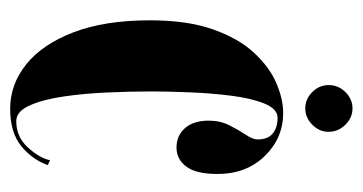

<svg xmlns="http://www.w3.org/2000/svg" viewBox="-188 -515 714 378"><g transform="rotate(90 169.0 -326.0)"><path d="M194 11Q146 11 106.5 -20.8Q67 -52.5 43.5 -114Q20 -175.5 20 -264Q20 -338 37.8 -388.2Q55.5 -438.5 83.8 -469Q112 -499.5 143.5 -513Q175 -526.5 202.5 -526.5Q252 -526.5 287.2 -490.2Q322.5 -454 322.5 -397Q322.5 -355 308 -335.8Q293.5 -316.5 270.5 -316.5Q247 -316.5 232.2 -333.2Q217.5 -350 217.5 -380Q217.5 -402.5 226.8 -420.8Q236 -439 245.2 -452.8Q254.5 -466.5 254.5 -476Q254.5 -496.5 242.8 -506Q231 -515.5 212 -515.5Q194.5 -515.5 184 -489.8Q173.5 -464 168.5 -424.8Q163.5 -385.5 161.8 -343.2Q160 -301 160 -268Q160 -227.5 162 -181.2Q164 -135 170 -94Q176 -53 187.8 -27Q199.5 -1 218.5 -1Q249.5 -1 270.2 -23.8Q291 -46.5 295.5 -67.5L305 -63Q294.5 -33 267.8 -11Q241 11 194 11ZM193.5 -570Q175 -570 161.2 -583.8Q147.5 -597.5 147.5 -616Q147.5 -635 161.2 -649Q175 -663 193.5 -663Q211.5 -663 225.5 -649Q239.5 -635 239.5 -616Q239.5 -597.5 225.5 -583.8Q211.5 -570 193.5 -570Z"/></g></svg>

Font: Imbue 100pt ExtraBold
Style: Regular
Weight: 800
Designer: Tyler Finck
Foundry: Etcetera Type Company
Version: Version 1.102; ttfautohint (v1.8.3)